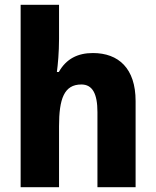

<svg xmlns="http://www.w3.org/2000/svg" viewBox="-20 -873 650 800"><path d="M226 -711V-853H66V-93H226V-347C226 -461 247 -521 319 -521C365 -521 386 -483 386 -406V-93H545V-452C545 -588 474 -652 367 -652C304 -652 256 -628 225 -573H217C221 -602 226 -655 226 -711Z"/></svg>

Font: Noto Sans Kannada UI SemiCondensed ExtraBold
Style: Regular
Weight: 800
Width: 4
Designer: Jelle Bosma - Monotype Design Team
Foundry: Monotype Imaging Inc.
Version: Version 2.005